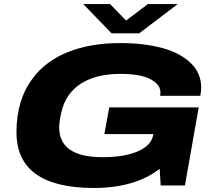

<svg xmlns="http://www.w3.org/2000/svg" viewBox="-20 -912 1052 944"><path d="M854 -892.1 664.1 -748H528.8L389.2 -892.1H521L600.1 -811L707 -892.1ZM441.9 12.2Q61 12.2 61 -262.2Q61 -421.9 141.1 -526.9Q204.1 -612.3 314.5 -656.2Q424.8 -700.2 570.8 -700.2Q688 -700.2 776.6 -676.3Q865.2 -652.3 917.2 -602.5Q969.2 -552.7 969.2 -481.9Q969.2 -461.9 964.8 -440.9H767.1Q769 -450.7 769 -455.1Q769 -486.8 741.7 -508.5Q714.4 -530.3 671.4 -539.6Q628.4 -548.8 573.2 -548.8Q451.7 -548.8 376.2 -499.8Q300.8 -450.7 280.8 -356Q271 -311.5 271 -286.1Q271 -139.2 483.9 -139.2Q590.8 -139.2 657.2 -167.7Q723.6 -196.3 732.9 -247.1L733.9 -252.9H493.2L517.1 -383.8H957L889.2 0H770L765.1 -82Q643.1 12.2 441.9 12.2Z"/></svg>

Font: Archivo Expanded ExtraBold
Style: Italic
Weight: 800
Width: 7
Italic angle: -10°
Designer: Hector Gatti
Foundry: Omnibus-Type
Version: Version 2.001